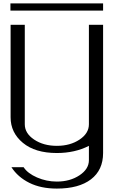

<svg xmlns="http://www.w3.org/2000/svg" viewBox="-20 -895 706 1123"><path d="M583 -875V-833H41V-875ZM500 42V-42Q418 0 312.5 0Q185.5 0 113.8 -59.6Q42 -119.1 42 -209V-750H125V-168Q125 -115.2 179.7 -78.6Q234.4 -42 312.5 -42Q390.6 -42 445.3 -78.6Q500 -115.2 500 -168V-750H583V0Q583 99.6 512.2 153.8Q441.4 208 312.5 208Q218.8 208 151.4 174.3Q84 140.6 46.9 83H118.2Q141.6 119.1 196.8 143.1Q252 167 312.5 167Q389.6 167 444.8 130.4Q500 93.8 500 42Z"/></svg>

Font: okolaks
Style: Regular
Weight: 500
Version: Version 000.6.0